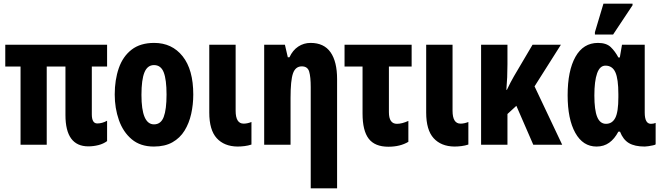

<svg xmlns="http://www.w3.org/2000/svg" viewBox="-20 -796 3644 1056"><path d="M466 9Q340 9 340 -163V-430H237V0H93V-430H9V-550H569V-430H485V-167Q485 -117 515 -117Q542 -117 569 -132V-20Q549 -5 521.5 2Q494 9 466 9Z M1043 -276Q1043 -221 1031.5 -169.5Q1020 -118 995 -77.5Q970 -37 928.5 -13.5Q887 10 826 10Q752 10 704.5 -30Q657 -70 634 -135.5Q611 -201 611 -276Q611 -357 633.5 -421.5Q656 -486 704 -523Q752 -560 828 -560Q926 -560 984.5 -486.5Q1043 -413 1043 -276ZM758 -274Q758 -112 827 -112Q865 -112 880.5 -153Q896 -194 896 -276Q896 -358 880.5 -398Q865 -438 827 -438Q791 -438 774.5 -398Q758 -358 758 -274Z M1286 10Q1213 9 1172 -36Q1131 -81 1131 -177V-550H1276V-187Q1276 -116 1320 -116Q1340 -116 1363 -125V-1Q1345 5 1325 7.5Q1305 10 1286 10Z M1689 240V-317Q1689 -373 1680.5 -402Q1672 -431 1640 -431Q1605 -431 1591.5 -392.5Q1578 -354 1578 -258V0H1433V-550H1547L1563 -481H1572Q1590 -520 1620.5 -540Q1651 -560 1688 -560Q1762 -560 1798 -508.5Q1834 -457 1834 -361V240Z M2116 11Q2042 11 2008 -33Q1974 -77 1974 -172V-430H1875V-550H2244V-430H2119V-179Q2119 -115 2163 -115Q2191 -115 2226 -131V-16Q2181 11 2116 11Z M2479 10Q2406 9 2365 -36Q2324 -81 2324 -177V-550H2469V-187Q2469 -116 2513 -116Q2533 -116 2556 -125V-1Q2538 5 2518 7.5Q2498 10 2479 10Z M3065 -550 2920 -321 3072 0H2913L2820 -214L2771 -169V0H2626V-550H2771V-442Q2771 -406 2769.5 -371Q2768 -336 2765 -302H2768Q2778 -323 2788 -342.5Q2798 -362 2807 -377L2909 -550Z M3261 10Q3186 10 3144 -65.5Q3102 -141 3102 -272Q3102 -407 3145 -483.5Q3188 -560 3269 -560Q3315 -560 3339 -537Q3363 -514 3381 -480H3389L3401 -550H3526V-177Q3526 -115 3560 -115Q3575 -115 3586 -120V-2Q3583 1 3571 3.5Q3559 6 3546.5 8Q3534 10 3526 10Q3471 10 3439 -9Q3407 -28 3390 -72H3381Q3360 -32 3330.5 -11Q3301 10 3261 10ZM3313 -115Q3347 -115 3364 -147.5Q3381 -180 3381 -261V-278Q3381 -362 3364.5 -398.5Q3348 -435 3310 -435Q3279 -435 3264 -392.5Q3249 -350 3249 -271Q3249 -191 3264.5 -153Q3280 -115 3313 -115ZM3252 -606V-619L3299 -776H3459V-767L3352 -606Z"/></svg>

Font: Noto Sans ExtraCondensed ExtraBold
Style: Regular
Weight: 800
Width: 2
Designer: Monotype Design Team
Foundry: Monotype Imaging Inc.
Version: Version 2.013; ttfautohint (v1.8.4.7-5d5b)